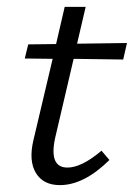

<svg xmlns="http://www.w3.org/2000/svg" viewBox="-20 -531 389 558"><path d="M194 -360 140 -129Q122 -44 176 -44Q217 -44 275 -93L298 -66Q224 7 154 7Q106 7 84.5 -28Q63 -63 77 -123L133 -360L52 -361L62 -402L143 -403L168 -511H229L204 -404L349 -406L338 -358Z"/></svg>

Font: EauTestInfant
Style: Italic
Weight: 400
Italic angle: -12°
Designer: Christian Thalmann (Catharsis Fonts)
Version: Version 0.001;PS 000.001;hotconv 1.0.88;makeotf.lib2.5.64775